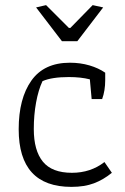

<svg xmlns="http://www.w3.org/2000/svg" viewBox="-20 -721 488 750"><path d="M121 -692 160 -701 249 -612H255L342 -701L383 -692L282 -560H222ZM53 -216Q53 -336 102.5 -406Q152 -476 253 -476Q294 -476 329.5 -465.5Q365 -455 391 -437V-408Q391 -367 379 -334H338L331 -411Q296 -420 249 -420Q182 -420 146 -404Q130 -370 121 -321Q112 -272 112 -217Q112 -133 147.5 -89.5Q183 -46 261 -46Q334 -46 388 -88L417 -46Q384 -19 347 -5Q310 9 259 9Q53 9 53 -216Z"/></svg>

Font: Athiti
Style: Regular
Weight: 400
Designer: CadsonDemak Team
Foundry: CadsonDemak
Version: Version 1.033